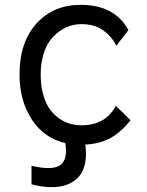

<svg xmlns="http://www.w3.org/2000/svg" viewBox="-20 -586 611 797"><path d="M522 -86.9Q505.4 -66.4 490 -51.3Q474.6 -36.1 451.9 -21Q429.2 -5.9 399.7 3.2Q370.1 12.2 334 14.2Q336.9 34.2 336.9 50.8Q336.9 121.6 298.6 156.2Q260.3 190.9 194.8 190.9Q155.3 190.9 110.8 179.2V102.1Q152.3 111.8 181.2 111.8Q216.3 111.8 235.1 95Q253.9 78.1 253.9 38.1Q253.9 24.4 251 7.8Q162.1 -12.7 111.6 -90.8Q61 -168.9 61 -276.9Q61 -410.2 131.1 -488Q201.2 -565.9 314.9 -565.9Q456.5 -565.9 513.2 -460.9L462.9 -396Q444.3 -434.1 408.4 -460Q372.6 -485.8 317.9 -485.8Q295.4 -485.8 272.9 -479.2Q250.5 -472.7 227.8 -456.8Q205.1 -440.9 187.7 -417.7Q170.4 -394.5 159.7 -358.2Q148.9 -321.8 148.9 -276.9Q148.9 -229.5 159.7 -192.1Q170.4 -154.8 187.5 -131.6Q204.6 -108.4 227.5 -93Q250.5 -77.6 272.7 -71.8Q294.9 -65.9 317.9 -65.9Q418.5 -65.9 460.9 -147Z"/></svg>

Font: Stilu
Style: Regular
Weight: 400
Designer: Genilson Lima Santos
Foundry: Genilson Lima Santos
Version: Version 1.200;PS 001.200;hotconv 1.0.88;makeotf.lib2.5.64775